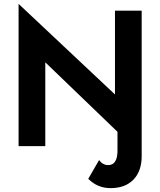

<svg xmlns="http://www.w3.org/2000/svg" viewBox="-20 -755 828 992"><path d="M551 217Q484 217 436 169L492 72Q511 98 539 98Q587 98 587 23V-74L214 -433V0H76V-735L574 -267V-700H712V52Q712 129 669.5 173Q627 217 551 217Z"/></svg>

Font: Von Semi
Style: Regular
Weight: 600
Version: Version 4.000; ttfautohint (v1.8.4.7-5d5b)